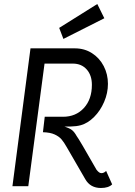

<svg xmlns="http://www.w3.org/2000/svg" viewBox="-20 -927 674 957"><path d="M539 -8Q521 10 483 10Q430 10 405 -34L313 -193Q299 -218 286.5 -232.5Q274 -247 252 -257Q230 -267 194 -268L203 -345H294Q358 -345 398 -388.5Q438 -432 438 -504Q438 -552 412 -581Q386 -610 343 -610H202L121 1H42L132 -686H353Q401 -686 438.5 -662Q476 -638 497 -597.5Q518 -557 518 -509Q518 -463 499 -419Q480 -375 449 -344Q418 -313 383 -303Q361 -297 333.5 -296.5Q306 -296 301 -296Q327 -288 339 -278.5Q351 -269 362 -249Q374 -234 461 -81Q469 -71 474.5 -67.5Q480 -64 486 -64Q498 -64 509 -75ZM275 -788 465 -907 500 -836 296 -733Z"/></svg>

Font: Bellota Text
Style: Bold Italic
Weight: 700
Italic angle: -7.5°
Designer: Kemie Guaida
Foundry: Kemie Guaida
Version: Version 4.001